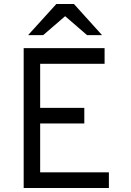

<svg xmlns="http://www.w3.org/2000/svg" viewBox="-20 -941 656 961"><path d="M98.5 0V-700H503.5V-621.5H181V-401H402V-323H181V-78.5H525V0ZM120.5 -765 262 -921H350L491 -765H416L306 -860L196 -765Z"/></svg>

Font: Overpass Mono
Style: Regular
Weight: 400
Designer: Delve Withrington, Dave Bailey
Foundry: Delve Fonts LLC
Version: Version 4.000